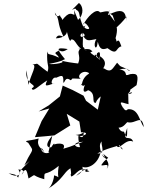

<svg xmlns="http://www.w3.org/2000/svg" viewBox="-20 -1197 988 1292"><path d="M313 -170C245 -147 247 -245 279 -169C263 -200 223 -208 240 -265C165 -245 135 -254 170 -236C202 -181 208 -202 169 -135L144 -84L179 -113L119 -52L102 -2C84 -26 83 -21 38 -31C96 3 131 -20 103 -56C103 -56 163 -59 126 -22C157 -84 162 -41 172 4C237 -33 177 -18 278 9C278 -61 278 1 375 -81C359 21 395 -4 344 -17C345 -7 332 57 301 75C407 8 405 -34 454 -65C467 5 445 -41 460 -9C496 -22 513 -84 582 -44C516 -27 592 -85 563 -49C566 -50 551 -51 534 -57C588 -45 567 -86 491 -13C484 -12 550 -37 534 -75C568 -58 641 -90 658 -176C685 -167 698 -100 664 -160C674 -146 734 -101 698 -61C724 -108 663 -74 662 -87C721 -174 731 -93 647 -192C686 -133 619 -230 678 -254C634 -251 710 -160 635 -164C698 -200 762 -210 785 -221C802 -171 828 -193 764 -228C771 -164 823 -271 876 -244C857 -298 796 -226 836 -336C837 -261 831 -266 814 -311C767 -307 771 -401 765 -339C808 -331 824 -366 837 -375C894 -359 934 -435 948 -341C918 -381 914 -468 840 -462C814 -428 791 -527 811 -466C772 -529 802 -504 845 -496C840 -558 853 -585 820 -572C870 -548 888 -597 839 -563C887 -614 814 -564 899 -624C911 -683 911 -707 856 -698C800 -676 857 -716 783 -731C879 -744 824 -715 855 -722C776 -762 802 -737 768 -775C736 -736 730 -703 679 -737C658 -728 723 -773 652 -819C637 -787 673 -779 619 -831C613 -797 628 -806 633 -838C667 -871 646 -787 650 -792C643 -815 557 -847 602 -849C578 -890 522 -842 504 -882C532 -827 567 -876 537 -880C479 -844 532 -833 505 -768C509 -773 484 -767 382 -791C446 -777 335 -760 310 -767C412 -786 409 -800 418 -798C360 -869 355 -880 436 -867C373 -821 367 -896 385 -859C323 -836 369 -836 376 -809C303 -845 308 -819 298 -851C292 -752 314 -758 300 -714C195 -791 257 -763 191 -764C240 -768 185 -694 172 -626L158 -724C144 -621 242 -630 194 -603C199 -572 241 -621 298 -656C273 -606 297 -622 348 -637C311 -617 330 -684 358 -674C394 -689 409 -700 406 -642C416 -632 415 -688 455 -657C482 -673 438 -669 524 -667C490 -681 537 -735 581 -704C600 -708 615 -699 621 -759C628 -763 532 -650 567 -679C519 -644 554 -664 523 -622C543 -637 597 -642 585 -704C527 -679 518 -595 551 -626C517 -534 601 -612 570 -591C634 -571 590 -502 625 -505C632 -531 658 -548 658 -548L638 -459L559 -519L542 -553L469 -591L402 -621L383 -548L308 -488L240 -447L312 -467L260 -382L215 -274C259 -278 303 -281 346 -286L453 -353L429 -431L514 -379L525 -307C602 -306 528 -270 504 -286C459 -294 526 -281 546 -311C539 -315 552 -248 509 -286C500 -259 529 -168 520 -207C483 -202 457 -240 540 -243C453 -214 486 -219 406 -196C433 -246 342 -229 345 -223C353 -258 292 -154 334 -214C329 -196 257 -198 332 -284L306 -173ZM718 -1098C729 -1140 662 -1111 653 -1114C627 -1148 563 -1077 542 -1033C536 -1033 548 -1064 580 -1009C583 -987 508 -1020 578 -1028C508 -1015 498 -1005 539 -974C576 -948 500 -933 528 -973C564 -913 569 -924 629 -934C601 -893 630 -840 638 -916C650 -866 668 -859 703 -873C775 -818 756 -877 797 -885C780 -932 778 -928 764 -917C763 -936 741 -980 750 -919C775 -981 766 -1021 763 -1011C859 -1099 826 -1107 828 -1054C830 -1132 790 -1140 706 -1095C732 -1157 691 -1119 738 -1093L753 -1051ZM481 -1098C464 -1097 449 -1131 392 -1053C419 -1064 363 -1101 387 -1096C345 -1066 349 -1129 350 -1111C388 -1051 358 -1056 407 -950C397 -951 370 -973 356 -939C410 -940 441 -972 427 -996C430 -988 449 -895 458 -931C494 -939 492 -862 565 -856C520 -851 545 -943 536 -954C535 -1002 538 -1018 541 -967C544 -1006 545 -1067 544 -1009C501 -1101 526 -1114 492 -1132C489 -1159 423 -1088 511 -1177C538 -1160 549 -1101 505 -1063L478 -1129Z"/></svg>

Font: Hussar Lance
Style: ExBdObl
Weight: 700
Foundry: Cannot Into Space Fonts, PlusOne Fonts
Version: Version 2.270